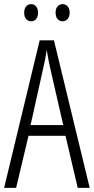

<svg xmlns="http://www.w3.org/2000/svg" viewBox="-20 -909 454 929"><path d="M356 0 297 -252H118L58 0H0L172 -714H241L414 0ZM224 -574Q218 -600 214 -622Q210 -644 206 -667Q200 -624 188 -574L128 -304H286ZM97 -848Q97 -867 106.5 -878Q116 -889 131 -889Q145 -889 154.5 -878Q164 -867 164 -848Q164 -827 154.5 -816.5Q145 -806 131 -806Q116 -806 106.5 -817Q97 -828 97 -848ZM249 -848Q249 -867 258.5 -878Q268 -889 283 -889Q297 -889 307 -878.5Q317 -868 317 -848Q317 -828 307 -817Q297 -806 283 -806Q268 -806 258.5 -817Q249 -828 249 -848Z"/></svg>

Font: Noto Sans Gurmukhi ExtraCondensed Light
Style: Regular
Weight: 300
Width: 2
Designer: Jelle Bosma - Monotype Design Team
Foundry: Monotype Imaging Inc.
Version: Version 2.004; ttfautohint (v1.8.4.7-5d5b)